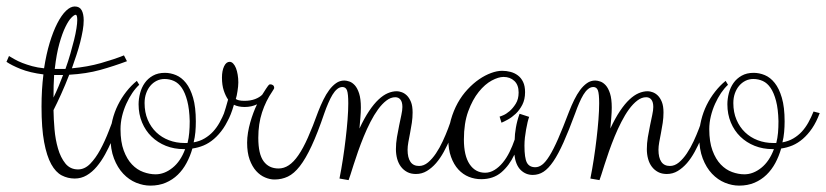

<svg xmlns="http://www.w3.org/2000/svg" viewBox="-85 -585 2564 596"><path d="M-57.1 -411.1Q-49.8 -406.7 -39.6 -400.9Q-29.3 -395 -15.6 -389.6Q-2 -384.3 14.9 -379.6Q31.7 -375 51.8 -373Q58.6 -417 69.3 -452.4Q80.1 -487.8 93 -512.9Q106 -538.1 119.9 -551.5Q133.8 -564.9 147 -564.9Q162.1 -564.9 168.5 -553.2Q174.8 -541.5 174.8 -522Q174.8 -507.8 171.9 -490.7Q168.9 -473.6 164.1 -454.3Q159.2 -435.1 152.3 -414.3Q145.5 -393.6 138.2 -373Q187 -377.4 228.3 -389.2Q269.5 -400.9 299.8 -413.1L309.1 -395Q269 -379.9 226.1 -367.9Q183.1 -356 129.9 -353Q117.7 -321.3 104.7 -292.7Q91.8 -264.2 81.1 -243.2Q81.5 -215.8 84.2 -183.8Q86.9 -151.9 95 -124Q103 -96.2 117.9 -77.6Q132.8 -59.1 157.2 -59.1Q177.7 -59.1 194.8 -76.4Q211.9 -93.8 226.3 -120.4Q240.7 -147 252.9 -178.7Q265.1 -210.4 275.9 -238.8L294.9 -233.9Q288.1 -216.3 280.3 -194.3Q272.5 -172.4 262.7 -149.7Q252.9 -127 241.2 -105.7Q229.5 -84.5 215.3 -67.6Q201.2 -50.8 184.1 -40.8Q167 -30.8 147 -30.8Q125.5 -30.8 106.7 -40.5Q87.9 -50.3 74 -75.4Q60.1 -100.6 52 -143.8Q43.9 -187 43.9 -253.9Q43.9 -307.6 49.8 -354Q7.8 -359.4 -20.8 -370.8Q-49.3 -382.3 -64.9 -393.1ZM149.9 -539.1Q145.5 -539.1 136.7 -530.3Q127.9 -521.5 118.2 -501.7Q108.4 -481.9 99.4 -450Q90.3 -418 85 -371.1H94.2H118.2Q127 -395.5 133.5 -418.5Q140.1 -441.4 145 -461.2Q149.9 -481 152.3 -496.8Q154.8 -512.7 154.8 -522.9Q154.8 -539.1 149.9 -539.1ZM81.1 -282.2Q89.4 -299.3 96.7 -316.7Q104 -334 110.8 -352.1H92.8H83Q82 -336.4 81.5 -319.1Q81.1 -301.8 81.1 -283.2Z M397.9 -43.9Q425.3 -43.9 450.4 -64Q475.6 -84 489.7 -122.1H485.8Q455.6 -122.1 429.9 -132.3Q404.3 -142.6 385.5 -160.9Q366.7 -179.2 356 -204.8Q345.2 -230.5 345.2 -261.2Q345.2 -278.3 349.9 -295.9Q354.5 -313.5 364.3 -327.4Q374 -341.3 389.6 -350.1Q405.3 -358.9 426.8 -358.9Q444.3 -358.9 461.4 -351.8Q478.5 -344.7 492.2 -327.6Q505.9 -310.5 514.4 -281.5Q522.9 -252.4 522.9 -208Q522.9 -191.4 521.5 -175Q520 -158.7 516.1 -143.1Q535.2 -146.5 550 -155.3Q564.9 -164.1 576.4 -176.5Q587.9 -189 596.7 -204.8Q605.5 -220.7 612.8 -238.8L631.8 -233.9Q621.6 -206.1 608.2 -186.5Q594.7 -167 579.3 -153.8Q564 -140.6 547.1 -133.5Q530.3 -126.5 512.2 -124Q505.4 -100.1 494.1 -79.1Q482.9 -58.1 466.8 -42.5Q450.7 -26.9 429.4 -17.8Q408.2 -8.8 381.8 -8.8Q359.9 -8.8 337.6 -17.8Q315.4 -26.9 297.6 -45.7Q279.8 -64.5 268.8 -93Q257.8 -121.6 257.8 -161.1Q257.8 -187 263.9 -211.9Q270 -236.8 281 -259Q292 -281.2 307.1 -300.5Q322.3 -319.8 339.8 -334L347.2 -321.8Q335.9 -311.5 325.7 -296.4Q315.4 -281.2 307.1 -262.9Q298.8 -244.6 293.9 -224.4Q289.1 -204.1 289.1 -184.1Q289.1 -144.5 299.1 -117.7Q309.1 -90.8 324.7 -74.5Q340.3 -58.1 359.9 -51Q379.4 -43.9 397.9 -43.9ZM425.8 -339.8Q412.6 -339.8 401.4 -334.2Q390.1 -328.6 381.8 -318.8Q373.5 -309.1 368.7 -295.4Q363.8 -281.7 363.8 -265.1Q363.8 -236.3 373.5 -213.4Q383.3 -190.4 400.1 -174.3Q417 -158.2 439.5 -149.7Q461.9 -141.1 487.8 -141.1H497.1Q501 -156.2 502.4 -172.9Q503.9 -189.5 503.9 -209Q502.9 -246.6 496.3 -271.7Q489.7 -296.9 479.5 -312Q469.2 -327.1 455.3 -333.5Q441.4 -339.8 425.8 -339.8Z M641.1 -259.8Q636.2 -242.7 631.3 -230.5Q626.5 -218.3 620.6 -207.8Q614.7 -197.3 607.7 -187.7Q600.6 -178.2 591.8 -167L587.9 -170.9Q599.1 -199.7 607.7 -225.1Q616.2 -250.5 623 -275.9Q615.2 -287.1 609.6 -304Q604 -320.8 604 -344.2Q604 -365.2 610.6 -379.2Q617.2 -393.1 627.9 -393.1Q633.8 -393.1 638.9 -387.7Q644 -382.3 647.5 -373.5Q650.9 -364.7 652.8 -353.3Q654.8 -341.8 654.8 -329.1Q654.8 -323.2 654.1 -316.4Q653.3 -309.6 652.3 -302.5Q651.4 -295.4 649.9 -288.8Q648.4 -282.2 647 -277.8Q649.9 -275.4 656.5 -273.7Q663.1 -272 673.8 -272Q692.4 -272 706.5 -277.3Q720.7 -282.7 729 -291Q736.3 -302.7 740.5 -309.1Q744.6 -315.4 747.1 -318.6Q749.5 -321.8 750.7 -322.5Q752 -323.2 753.9 -323.2Q759.3 -323.2 762.7 -320.3Q766.1 -317.4 766.1 -312Q766.1 -310.5 764.6 -308.1Q763.2 -305.7 760.7 -301.8Q740.2 -272 728.5 -236.3Q716.8 -200.7 716.8 -157.2Q716.8 -106.9 733.2 -84.5Q749.5 -62 779.8 -62Q796.4 -62 811.5 -72Q826.7 -82 841.3 -103.3Q856 -124.5 870.8 -158Q885.7 -191.4 902.8 -238.8L921.9 -233.9Q900.9 -171.9 882.3 -132.1Q863.8 -92.3 845.7 -69.1Q827.6 -45.9 808.6 -36.9Q789.6 -27.8 767.1 -27.8Q752.9 -27.8 737.8 -34.2Q722.7 -40.5 710.2 -54.2Q697.8 -67.9 689.9 -89.6Q682.1 -111.3 682.1 -142.1Q682.1 -157.2 684.8 -173.6Q687.5 -189.9 691.9 -205.3Q696.3 -220.7 701.7 -235.1Q707 -249.5 712.9 -261.2Q695.3 -252.9 674.8 -252.9Q654.8 -252.9 641.1 -259.8Z M902.8 -238.8Q910.2 -257.8 918.7 -275.1Q927.2 -292.5 937 -305.7Q946.8 -318.8 958.3 -326.9Q969.7 -335 983.9 -335Q990.7 -335 999.5 -332Q1008.3 -329.1 1016.4 -320.3Q1024.4 -311.5 1029.8 -294.9Q1035.2 -278.3 1035.2 -251Q1035.2 -236.8 1033.7 -219.7Q1032.2 -202.6 1030.8 -186Q1045.9 -218.3 1060.8 -240.5Q1075.7 -262.7 1090.1 -276.1Q1104.5 -289.6 1118.7 -295.7Q1132.8 -301.8 1147 -301.8Q1153.3 -301.8 1161.9 -298.8Q1170.4 -295.9 1178 -288.6Q1185.5 -281.2 1190.7 -268.6Q1195.8 -255.9 1195.8 -235.8Q1195.8 -219.7 1193.4 -203.6Q1190.9 -187.5 1188 -172.4Q1185.1 -157.2 1182.6 -143.8Q1180.2 -130.4 1180.2 -120.1Q1180.2 -95.7 1189 -82.8Q1197.8 -69.8 1215.8 -69.8Q1230.5 -69.8 1243.7 -80.8Q1256.8 -91.8 1268.3 -108.9Q1279.8 -126 1289.3 -146.5Q1298.8 -167 1305.9 -185.8Q1313 -204.6 1317.9 -219Q1322.8 -233.4 1324.7 -238.8L1343.8 -233.9Q1336.9 -216.8 1329.3 -196Q1321.8 -175.3 1312.5 -154.3Q1303.2 -133.3 1292.5 -113.5Q1281.7 -93.8 1268.6 -78.6Q1255.4 -63.5 1240 -54.2Q1224.6 -44.9 1206.1 -44.9Q1190.4 -44.9 1179 -51Q1167.5 -57.1 1159.7 -67.4Q1151.9 -77.6 1147.9 -91.8Q1144 -106 1144 -122.1Q1144 -140.1 1147.2 -159.2Q1150.4 -178.2 1154.1 -195.8Q1157.7 -213.4 1160.9 -228.3Q1164.1 -243.2 1164.1 -252.9Q1164.1 -268.1 1158.2 -275.6Q1152.3 -283.2 1142.1 -283.2Q1127.9 -283.2 1114.5 -272.9Q1101.1 -262.7 1088.6 -245.6Q1076.2 -228.5 1064.9 -206.5Q1053.7 -184.6 1044.2 -161.4Q1034.7 -138.2 1026.6 -115.2Q1018.6 -92.3 1012.7 -73.7Q1006.8 -55.2 1002.7 -42.2Q998.5 -29.3 997.1 -25.9L968.8 -30.8Q974.6 -59.6 979.5 -91.6Q984.4 -123.5 988 -154.5Q991.7 -185.5 993.9 -213.9Q996.1 -242.2 996.1 -264.2Q996.1 -293.9 992.2 -304.4Q988.3 -314.9 978 -314.9Q969.2 -314.9 961.4 -308.3Q953.6 -301.8 947 -290.8Q940.4 -279.8 934.1 -265.1Q927.7 -250.5 921.9 -233.9Z M1700.7 -233.9Q1680.7 -179.7 1664.3 -143.1Q1647.9 -106.4 1632.6 -84Q1617.2 -61.5 1602.1 -51.8Q1586.9 -42 1568.8 -42Q1546.9 -42 1531.2 -57.4Q1515.6 -72.8 1511.7 -105Q1496.1 -71.3 1471.2 -50Q1446.3 -28.8 1408.7 -28.8Q1388.7 -28.8 1370.4 -36.1Q1352.1 -43.5 1337.9 -58.8Q1323.7 -74.2 1315.2 -97.7Q1306.6 -121.1 1306.6 -152.8Q1306.6 -185.1 1314.7 -213.4Q1322.8 -241.7 1335.9 -265.4Q1349.1 -289.1 1366.5 -307.6Q1383.8 -326.2 1402.3 -338.9Q1420.9 -351.6 1439.5 -358.4Q1458 -365.2 1473.6 -365.2Q1487.3 -365.2 1500 -361.8Q1512.7 -358.4 1522.7 -350.8Q1532.7 -343.3 1538.8 -330.6Q1544.9 -317.9 1544.9 -298.8Q1544.9 -276.4 1536.4 -259.8Q1527.8 -243.2 1515.9 -231.9Q1503.9 -220.7 1491.5 -213.9Q1479 -207 1471.7 -204.1L1465.8 -223.1Q1467.3 -223.1 1476.8 -227.1Q1486.3 -231 1496.8 -240Q1507.3 -249 1516.1 -263.2Q1524.9 -277.3 1524.9 -297.9Q1524.9 -321.3 1511.7 -333.7Q1498.5 -346.2 1478 -346.2Q1462.4 -346.2 1441.4 -335Q1420.4 -323.7 1401.1 -299.8Q1381.8 -275.9 1368.4 -239.3Q1355 -202.6 1355 -151.9Q1355 -101.6 1372.8 -75.2Q1390.6 -48.8 1420.9 -48.8Q1436 -48.8 1450 -57.4Q1463.9 -65.9 1475.6 -80.1Q1487.3 -94.2 1496.6 -113Q1505.9 -131.8 1512.7 -151.9Q1512.7 -167.5 1516.4 -188.7Q1520 -210 1527.8 -231.9L1557.6 -222.2Q1555.2 -215.8 1552.7 -205.6Q1550.3 -195.3 1548.1 -183.1Q1545.9 -170.9 1544.4 -158Q1543 -145 1543 -132.8Q1543 -94.7 1550.5 -80.3Q1558.1 -65.9 1576.7 -65.9Q1587.4 -65.9 1597.9 -73.7Q1608.4 -81.5 1620.6 -101.1Q1632.8 -120.6 1647.5 -154.1Q1662.1 -187.5 1681.6 -238.8Z M1681.6 -238.8Q1689 -257.8 1697.5 -275.1Q1706.1 -292.5 1715.8 -305.7Q1725.6 -318.8 1737.1 -326.9Q1748.5 -335 1762.7 -335Q1769.5 -335 1778.3 -332Q1787.1 -329.1 1795.2 -320.3Q1803.2 -311.5 1808.6 -294.9Q1814 -278.3 1814 -251Q1814 -236.8 1812.5 -219.7Q1811 -202.6 1809.6 -186Q1824.7 -218.3 1839.6 -240.5Q1854.5 -262.7 1868.9 -276.1Q1883.3 -289.6 1897.5 -295.7Q1911.6 -301.8 1925.8 -301.8Q1932.1 -301.8 1940.7 -298.8Q1949.2 -295.9 1956.8 -288.6Q1964.4 -281.2 1969.5 -268.6Q1974.6 -255.9 1974.6 -235.8Q1974.6 -219.7 1972.2 -203.6Q1969.7 -187.5 1966.8 -172.4Q1963.9 -157.2 1961.4 -143.8Q1959 -130.4 1959 -120.1Q1959 -95.7 1967.8 -82.8Q1976.6 -69.8 1994.6 -69.8Q2009.3 -69.8 2022.5 -80.8Q2035.6 -91.8 2047.1 -108.9Q2058.6 -126 2068.1 -146.5Q2077.6 -167 2084.7 -185.8Q2091.8 -204.6 2096.7 -219Q2101.6 -233.4 2103.5 -238.8L2122.6 -233.9Q2115.7 -216.8 2108.2 -196Q2100.6 -175.3 2091.3 -154.3Q2082 -133.3 2071.3 -113.5Q2060.5 -93.8 2047.4 -78.6Q2034.2 -63.5 2018.8 -54.2Q2003.4 -44.9 1984.9 -44.9Q1969.2 -44.9 1957.8 -51Q1946.3 -57.1 1938.5 -67.4Q1930.7 -77.6 1926.8 -91.8Q1922.9 -106 1922.9 -122.1Q1922.9 -140.1 1926 -159.2Q1929.2 -178.2 1932.9 -195.8Q1936.5 -213.4 1939.7 -228.3Q1942.9 -243.2 1942.9 -252.9Q1942.9 -268.1 1937 -275.6Q1931.2 -283.2 1920.9 -283.2Q1906.7 -283.2 1893.3 -272.9Q1879.9 -262.7 1867.4 -245.6Q1855 -228.5 1843.8 -206.5Q1832.5 -184.6 1823 -161.4Q1813.5 -138.2 1805.4 -115.2Q1797.4 -92.3 1791.5 -73.7Q1785.6 -55.2 1781.5 -42.2Q1777.3 -29.3 1775.9 -25.9L1747.6 -30.8Q1753.4 -59.6 1758.3 -91.6Q1763.2 -123.5 1766.8 -154.5Q1770.5 -185.5 1772.7 -213.9Q1774.9 -242.2 1774.9 -264.2Q1774.9 -293.9 1771 -304.4Q1767.1 -314.9 1756.8 -314.9Q1748 -314.9 1740.2 -308.3Q1732.4 -301.8 1725.8 -290.8Q1719.2 -279.8 1712.9 -265.1Q1706.5 -250.5 1700.7 -233.9Z M2225.6 -43.9Q2252.9 -43.9 2278.1 -64Q2303.2 -84 2317.4 -122.1H2313.5Q2283.2 -122.1 2257.6 -132.3Q2231.9 -142.6 2213.1 -160.9Q2194.3 -179.2 2183.6 -204.8Q2172.9 -230.5 2172.9 -261.2Q2172.9 -278.3 2177.5 -295.9Q2182.1 -313.5 2191.9 -327.4Q2201.7 -341.3 2217.3 -350.1Q2232.9 -358.9 2254.4 -358.9Q2272 -358.9 2289.1 -351.8Q2306.2 -344.7 2319.8 -327.6Q2333.5 -310.5 2342 -281.5Q2350.6 -252.4 2350.6 -208Q2350.6 -191.4 2349.1 -175Q2347.7 -158.7 2343.8 -143.1Q2362.8 -146.5 2377.7 -155.3Q2392.6 -164.1 2404.1 -176.5Q2415.5 -189 2424.3 -204.8Q2433.1 -220.7 2440.4 -238.8L2459.5 -233.9Q2449.2 -206.1 2435.8 -186.5Q2422.4 -167 2407 -153.8Q2391.6 -140.6 2374.8 -133.5Q2357.9 -126.5 2339.8 -124Q2333 -100.1 2321.8 -79.1Q2310.5 -58.1 2294.4 -42.5Q2278.3 -26.9 2257.1 -17.8Q2235.8 -8.8 2209.5 -8.8Q2187.5 -8.8 2165.3 -17.8Q2143.1 -26.9 2125.2 -45.7Q2107.4 -64.5 2096.4 -93Q2085.4 -121.6 2085.4 -161.1Q2085.4 -187 2091.6 -211.9Q2097.7 -236.8 2108.6 -259Q2119.6 -281.2 2134.8 -300.5Q2149.9 -319.8 2167.5 -334L2174.8 -321.8Q2163.6 -311.5 2153.3 -296.4Q2143.1 -281.2 2134.8 -262.9Q2126.5 -244.6 2121.6 -224.4Q2116.7 -204.1 2116.7 -184.1Q2116.7 -144.5 2126.7 -117.7Q2136.7 -90.8 2152.3 -74.5Q2168 -58.1 2187.5 -51Q2207 -43.9 2225.6 -43.9ZM2253.4 -339.8Q2240.2 -339.8 2229 -334.2Q2217.8 -328.6 2209.5 -318.8Q2201.2 -309.1 2196.3 -295.4Q2191.4 -281.7 2191.4 -265.1Q2191.4 -236.3 2201.2 -213.4Q2210.9 -190.4 2227.8 -174.3Q2244.6 -158.2 2267.1 -149.7Q2289.6 -141.1 2315.4 -141.1H2324.7Q2328.6 -156.2 2330.1 -172.9Q2331.5 -189.5 2331.5 -209Q2330.6 -246.6 2324 -271.7Q2317.4 -296.9 2307.1 -312Q2296.9 -327.1 2283 -333.5Q2269 -339.8 2253.4 -339.8Z"/></svg>

Font: Clicker Script
Style: Regular
Weight: 400
Designer: Astigmatic (AOETI)
Foundry: Astigmatic (AOETI)
Version: Version 1.000